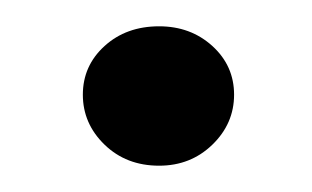

<svg xmlns="http://www.w3.org/2000/svg" viewBox="-20 -419 237 146"><path d="M101 -293Q76 -293 59.5 -309Q43 -325 43 -347Q43 -369 59.5 -384Q76 -399 101 -399Q125 -399 141.5 -384Q158 -369 158 -347Q158 -325 141.5 -309Q125 -293 101 -293Z"/></svg>

Font: Parkinsans Light Light
Style: Regular
Weight: 300
Version: Version 1.000